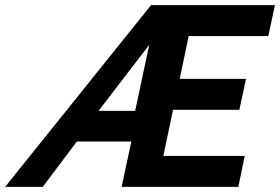

<svg xmlns="http://www.w3.org/2000/svg" viewBox="-100 -730 1094 750"><path d="M490 -710H974L948 -589H637L602 -422H861L835 -301H576L538 -121H856L831 0H375L413 -177H200L67 0H-80ZM428 -297 483 -555 285 -297Z"/></svg>

Font: Raleway Thin
Style: Bold Italic
Weight: 700
Italic angle: -12°
Version: Version 4.026